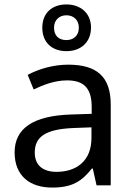

<svg xmlns="http://www.w3.org/2000/svg" viewBox="-20 -837 601 867"><path d="M280 -606C344 -606 391 -645 391 -713C391 -778 343 -817 280 -817C215 -817 171 -778 171 -712C171 -645 215 -606 280 -606ZM280 -656C244 -656 224 -677 224 -712C224 -747 248 -768 280 -768C312 -768 336 -747 336 -712C336 -677 313 -656 280 -656ZM288 -545C218 -545 152 -524 105 -499L132 -433C176 -454 227 -474 283 -474C353 -474 394 -444 394 -355V-323L303 -320C128 -315 46 -256 46 -149C46 -40 118 10 215 10C305 10 348 -17 395 -76H399L416 0H480V-365C480 -490 418 -545 288 -545ZM314 -259 393 -262V-214C393 -110 325 -61 235 -61C177 -61 137 -88 137 -148C137 -216 180 -254 314 -259Z"/></svg>

Font: Noto Sans Mro
Style: Regular
Weight: 400
Designer: Monotype Design Team
Foundry: Monotype Imaging Inc.
Version: Version 2.001